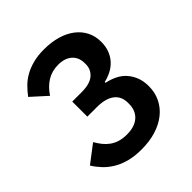

<svg xmlns="http://www.w3.org/2000/svg" viewBox="-196 -845 991 991"><g transform="rotate(-45 300.0 -349.0)"><path d="M262 -416Q322 -416 350.5 -440.5Q379 -465 379 -503V-510Q379 -553 351.5 -577.5Q324 -602 276 -602Q230 -602 194.5 -580Q159 -558 133 -518L49 -594Q67 -618 88.5 -639.5Q110 -661 138 -676.5Q166 -692 201 -701Q236 -710 280 -710Q333 -710 376.5 -697.5Q420 -685 451.5 -661Q483 -637 500 -603.5Q517 -570 517 -528Q517 -494 506.5 -467Q496 -440 477.5 -420Q459 -400 434.5 -387.5Q410 -375 383 -369V-363Q413 -357 440 -344Q467 -331 486.5 -309.5Q506 -288 517.5 -259Q529 -230 529 -193Q529 -147 510.5 -109Q492 -71 458 -44Q424 -17 377 -2.5Q330 12 272 12Q221 12 182 1.5Q143 -9 113.5 -27Q84 -45 62 -68.5Q40 -92 24 -118L121 -192Q133 -171 147 -153.5Q161 -136 179 -123Q197 -110 220 -103Q243 -96 272 -96Q330 -96 361 -124Q392 -152 392 -201V-208Q392 -256 358.5 -281Q325 -306 262 -306H193V-416Z"/></g></svg>

Font: IBM Plex Sans KR SemiBold
Style: Regular
Weight: 600
Designer: Mike Abbink; Paul van der Laan; Pieter van Rosmalen; Wujin Sim; Chorong Kim; Dohee Lee;
Foundry: Sandoll Inc.
Version: Version 1.000